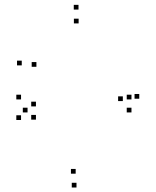

<svg xmlns="http://www.w3.org/2000/svg" viewBox="-20 -772 660 812"><path d="M69 -351.5V-371.5H49V-351.5ZM69 -264.5V-284.5H49V-264.5ZM303.5 21V1H283.5V21ZM569 -354.5V-374.5H549V-354.5ZM312 -731.5V-751.5H292V-731.5ZM72 -495.5V-515.5H52V-495.5ZM134 -489.5V-509.5H114V-489.5ZM312.5 -673V-693H292.5V-673ZM499.5 -344.5V-364.5H479.5V-344.5ZM300 -37.5V-57.5H280V-37.5ZM132 -266V-286H112V-266ZM132 -322V-342H112V-322ZM96.5 -296.5V-316.5H76.5V-296.5ZM536 -296.5V-316.5H516V-296.5ZM536 -351.5V-371.5H516V-351.5Z"/></svg>

Font: Monaspace Neon Dots Var
Style: Regular
Weight: 400
Designer: Riley Cran and the Lettermatic Team
Version: Version 1.100 (Monaspace Neon Dots)